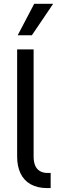

<svg xmlns="http://www.w3.org/2000/svg" viewBox="-20 -959 291 979"><path d="M222.7 -77.1Q230.5 -77.1 238.3 -77.1V0Q229.5 0 220.7 0Q170.9 0 136.2 -19.5Q101.6 -39.1 84.5 -75.2Q67.4 -111.3 67.4 -161.1V-707H151.4V-161.1Q151.4 -133.8 159.2 -115.2Q167 -96.7 183.1 -86.9Q199.2 -77.1 222.7 -77.1ZM154.3 -939.5H251L142.6 -779.3H70.3Z"/></svg>

Font: Pretendard GOV Variable
Style: Regular
Weight: 400
Designer: Base glyphs from Inter by Rasmus Andersson; Hangul glyphs from Noto Sans CJK(Source Han Sans) by Jang Soo-young and Kang
Foundry: Kil Hyung-jin
Version: Version 1.307;Glyphs 3.2 (3192)